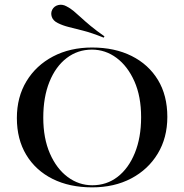

<svg xmlns="http://www.w3.org/2000/svg" viewBox="-20 -784 783 815"><path d="M371 11.3Q275 11.3 203.2 -24.6Q131.5 -60.5 91.5 -126.6Q51.6 -192.7 51.6 -283.1Q51.6 -371.8 92.3 -439.1Q133.1 -506.5 205.2 -544.4Q277.4 -582.3 371 -582.3Q466.9 -582.3 538.7 -546.4Q610.5 -510.5 650.4 -444.8Q690.3 -379 690.3 -287.9Q690.3 -199.2 649.6 -131.9Q608.9 -64.5 537.1 -26.6Q465.3 11.3 371 11.3ZM371.8 2.4Q433.1 2.4 479.4 -33.5Q525.8 -69.4 552.4 -134.7Q579 -200 579 -286.3Q579 -375 550.4 -439.1Q521.8 -503.2 474.6 -538.3Q427.4 -573.4 370.2 -573.4Q309.7 -573.4 262.9 -537.5Q216.1 -501.6 189.9 -436.7Q163.7 -371.8 163.7 -284.7Q163.7 -196.8 191.9 -132.3Q220.2 -67.7 267.3 -32.7Q314.5 2.4 371.8 2.4ZM420.2 -624.2Q367.7 -645.2 332.3 -654Q296.8 -662.9 271.4 -669.4Q246 -675.8 225 -686.3Q205.6 -696 200 -712.1Q194.4 -728.2 201.6 -742.7Q209.7 -758.1 227 -762.5Q244.4 -766.9 262.1 -757.3Q278.2 -749.2 292.7 -737.1Q307.3 -725 324.2 -709.3Q341.1 -693.5 364.9 -673.8Q388.7 -654 423.4 -629.8Z"/></svg>

Font: Playfair 144pt SemiExpanded SemiBold
Style: Regular
Weight: 600
Width: 6
Designer: Claus Eggers Sørensen
Foundry: Claus Eggers Sørensen
Version: Version 2.203